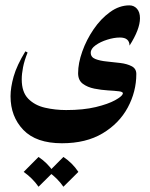

<svg xmlns="http://www.w3.org/2000/svg" viewBox="-20 -358 564 720"><path d="M465.3 -337.9Q482.4 -337.9 493.7 -325.2Q504.9 -312.5 504.9 -289.6Q504.9 -248.5 465.8 -187Q465.3 -217.3 429.7 -217.3Q407.7 -217.3 382.1 -209.2Q356.4 -201.2 338.4 -188.2Q320.3 -175.3 320.3 -160.2Q320.3 -143.6 337.6 -136.7Q355 -129.9 380.4 -127.4Q405.8 -125 431.2 -121.8Q456.5 -118.7 473.9 -109.6Q491.2 -100.6 491.2 -80.6Q491.2 -14.2 459 45.4Q426.8 105 364.7 142.1Q302.7 179.2 212.4 179.2Q115.7 179.2 67.6 129.2Q19.5 79.1 19.5 2.9Q19.5 -29.8 31.2 -71.3Q43 -112.8 75.2 -165.5L83.5 -161.1Q71.3 -130.9 66.4 -105.7Q61.5 -80.6 61.5 -60.5Q61.5 -12.7 85.9 12.2Q110.4 37.1 148.7 45.9Q187 54.7 228 54.7Q292.5 54.7 339.1 43.5Q385.7 32.2 411.6 17.8Q437.5 3.4 440.4 -5.9Q442.9 -13.7 426.5 -15.6Q410.2 -17.6 385 -19Q359.9 -20.5 334 -25.6Q308.1 -30.8 290.5 -43.9Q272.9 -57.1 272.9 -83.5Q272.9 -121.1 288.6 -165Q304.2 -209 331.1 -248.3Q357.9 -287.6 392.6 -312.7Q427.2 -337.9 465.3 -337.9ZM124.5 230.5Q158.7 253.4 180.7 286.6L124.5 342.3Q102.5 310.5 68.8 286.6ZM217.8 230.5Q252 253.4 273.9 286.6L217.8 342.3Q195.8 310.5 162.1 286.6Z"/></svg>

Font: Lateef
Style: Bold
Weight: 700
Designer: SIL International
Foundry: SIL International
Version: Version 4.200